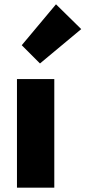

<svg xmlns="http://www.w3.org/2000/svg" viewBox="-20 -864 394 884"><path d="M58.1 0V-500H230V0ZM80.1 -655.8 237.8 -844.2 354 -730 164.1 -571.8Z"/></svg>

Font: Source Sans Pro Black
Style: Regular
Weight: 900
Designer: Paul D. Hunt
Foundry: Adobe Systems Incorporated
Version: Version 2.020;PS 2.0;hotconv 1.0.86;makeotf.lib2.5.63406